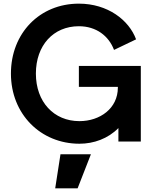

<svg xmlns="http://www.w3.org/2000/svg" viewBox="-20 -777 829 1054"><path d="M416 12C495 12 573 -16 630 -74V0H753V-415H413V-300H627V-296C627 -182 529 -112 416 -112C276 -112 177 -217 177 -373C177 -528 273 -633 413 -633C508 -633 577 -580 606 -503L727 -561C688 -667 571 -757 413 -757C198 -757 40 -595 40 -373C40 -151 203 12 416 12ZM283 257H406L479 70H312Z"/></svg>

Font: Mluvka
Style: Bold
Weight: 700
Designer: Modified by Jiří Krblich, Original typeface by Gumpita Rahayu
Foundry: Gumpita Rahayu & Jiří Krblich
Version: Version 2.000;Glyphs 3.1.1 (3134)